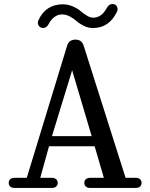

<svg xmlns="http://www.w3.org/2000/svg" viewBox="-20 -925 740 945"><path d="M286.1 -854Q245.1 -854 219.2 -806.2Q210 -788.6 194.6 -787.4Q179.2 -786.1 170.7 -798.6Q162.1 -811 169.9 -827.1Q205.1 -901.9 286.1 -903.8Q312 -904.3 336.2 -894.3Q360.4 -884.3 375.2 -871.6Q390.1 -858.9 407.2 -848.4Q424.3 -837.9 438 -837.9Q480 -837.9 504.9 -884.8Q517.1 -907.2 537.1 -904.8Q553.2 -902.8 557.6 -888.2Q561 -877.9 555.2 -866.2Q516.6 -787.1 438 -787.1Q414.6 -787.1 393.1 -797.6Q371.6 -808.1 357.7 -820.6Q343.8 -833 324.5 -843.5Q305.2 -854 286.1 -854ZM51.8 -49.8H111.8L310.1 -699.2Q319.3 -730 351.1 -730Q383.3 -730 392.1 -699.2L598.1 -49.8H647.9Q661.6 -49.8 669.2 -43Q676.8 -36.1 676.8 -24.9Q676.8 -13.7 669.2 -6.8Q661.6 0 647.9 0H423.8Q410.2 0 402.6 -6.8Q395 -13.7 395 -24.9Q395 -36.1 402.6 -43Q410.2 -49.8 423.8 -49.8H491.2L445.8 -205.1H221.2L178.2 -49.8H234.9Q248.5 -49.8 256.3 -43Q264.2 -36.1 264.2 -24.9Q264.2 -13.7 256.3 -6.8Q248.5 0 234.9 0H51.8Q38.1 0 30.5 -6.8Q22.9 -13.7 22.9 -24.9Q22.9 -36.1 30.5 -43Q38.1 -49.8 51.8 -49.8ZM235.8 -254.9H431.2L335 -579.1Z"/></svg>

Font: Director
Style: Regular
Weight: 400
Designer: Ange Degheest & May Jolivet & Justine Herbel
Foundry: Velvetyne Type Foundry
Version: Version 1.000;FEAKit 1.0